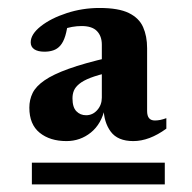

<svg xmlns="http://www.w3.org/2000/svg" viewBox="-20 -706 493 494"><path d="M62 -231.5V-287.5H404V-231.5ZM262 -520Q231.5 -513 212.8 -505.8Q194 -498.5 184 -490.2Q174 -482 170.2 -473Q166.5 -464 166.5 -453Q166.5 -430 176.5 -419.8Q186.5 -409.5 201.5 -409.5Q218.5 -409.5 230.2 -422.8Q242 -436 242 -455V-591Q242 -613 229.5 -626Q217 -639 190 -639Q178 -639 165.5 -636.8Q153 -634.5 142.5 -630.5L156.5 -660Q153 -630 148 -613.8Q143 -597.5 135 -588.5Q127.5 -580 117.2 -576.5Q107 -573 94.5 -573Q77.5 -573 68.2 -579.2Q59 -585.5 59 -597Q59 -618 85 -638.5Q111 -659 151.5 -672.2Q192 -685.5 236 -685.5Q285 -685.5 311.5 -672.5Q338 -659.5 348.2 -636.2Q358.5 -613 358.5 -582V-420.5Q358.5 -408 363.5 -402Q368.5 -396 378.5 -396Q385.5 -396 392.8 -397.5Q400 -399 408 -402V-375Q386 -359 364.8 -351Q343.5 -343 323 -343Q283 -343 265 -367.2Q247 -391.5 246.5 -428.5L250 -428Q241 -387 213.8 -365Q186.5 -343 151 -343Q108.5 -343 82 -364.5Q55.5 -386 55.5 -429Q55.5 -449.5 64 -466.8Q72.5 -484 94.5 -499.2Q116.5 -514.5 156.8 -529Q197 -543.5 260 -558Z"/></svg>

Font: Newsreader 24pt
Style: Bold
Weight: 700
Designer: Hugues Gentile
Foundry: Production Type
Version: Version 1.003